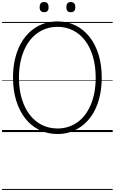

<svg xmlns="http://www.w3.org/2000/svg" viewBox="-20 -1289 1120 1874"><path d="M542 19Q444 19 364 -20.5Q284 -60 227 -132.5Q170 -205 138.5 -306Q107 -407 107 -531Q107 -614 121 -686.5Q135 -759 161.5 -820Q188 -881 226.5 -929Q265 -977 313.5 -1011Q362 -1045 419.5 -1062.5Q477 -1080 542 -1080Q638 -1080 717 -1041Q796 -1002 853.5 -929.5Q911 -857 942 -756Q973 -655 973 -531Q973 -449 959 -376Q945 -303 918.5 -241.5Q892 -180 853.5 -132Q815 -84 767 -50.5Q719 -17 662.5 1Q606 19 542 19ZM542 -35Q596 -35 645 -50.5Q694 -66 736 -96Q778 -126 810.5 -169Q843 -212 866.5 -267.5Q890 -323 902 -389Q914 -455 914 -531Q914 -645 887 -736.5Q860 -828 810.5 -893Q761 -958 692.5 -992.5Q624 -1027 542 -1027Q486 -1027 437 -1011.5Q388 -996 345.5 -966Q303 -936 270 -893Q237 -850 213.5 -794.5Q190 -739 177.5 -673Q165 -607 165 -531Q165 -417 192.5 -325.5Q220 -234 270 -169Q320 -104 389 -69.5Q458 -35 542 -35ZM411 -1170Q389 -1170 378 -1182Q367 -1194 367 -1219Q367 -1244 378 -1256.5Q389 -1269 411 -1269Q433 -1269 443.5 -1256.5Q454 -1244 454 -1219Q455 -1194 444 -1182Q433 -1170 411 -1170ZM671 -1170Q649 -1170 638.5 -1182Q628 -1194 628 -1219Q628 -1244 638.5 -1256.5Q649 -1269 671 -1269Q693 -1269 704 -1256.5Q715 -1244 715 -1219Q715 -1194 704 -1182Q693 -1170 671 -1170ZM0 555H1080V565H0ZM0 -20H1080V0H0ZM0 -505H1080V-500H0ZM0 -1075H1080V-1065H0Z"/></svg>

Font: Playwrite AR Guides
Style: Regular
Weight: 400
Designer: Veronika Burian, José Scaglione
Foundry: TypeTogether
Version: Version 1.003